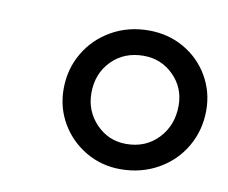

<svg xmlns="http://www.w3.org/2000/svg" viewBox="-48 -851 521 438"><g transform="rotate(10 212.5 -631.5)"><path d="M96 -628Q96 -674 118 -711.5Q140 -749 178.5 -771Q217 -793 265 -793Q310 -793 346.5 -772Q383 -751 404 -715Q425 -679 425 -636Q425 -590 403 -552Q381 -514 342 -492Q303 -470 255 -470Q211 -470 174.5 -491.5Q138 -513 117 -549Q96 -585 96 -628ZM361 -636Q361 -677 332.5 -705.5Q304 -734 263 -734Q218 -734 189 -704.5Q160 -675 160 -630Q160 -588 188.5 -558.5Q217 -529 258 -529Q303 -529 332 -559.5Q361 -590 361 -636Z"/></g></svg>

Font: Koeln Type Serif
Style: Italic
Weight: 400
Italic angle: -8°
Designer: Eben Sorkin
Foundry: Eben Sorkin
Version: Version 2.002